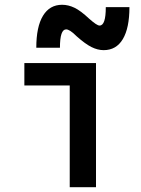

<svg xmlns="http://www.w3.org/2000/svg" viewBox="-20 -784 590 804"><path d="M272 0V-426H82V-520H382V0ZM414 -574Q389 -574 363 -587Q337 -600 301 -632Q285 -648 274.5 -654.5Q264 -661 257 -661Q244 -661 237.5 -642Q231 -623 231 -584H132Q132 -672 160 -718Q188 -764 240 -764Q266 -764 292 -751.5Q318 -739 353 -706Q370 -691 380.5 -684Q391 -677 397 -677Q410 -677 416.5 -696Q423 -715 423 -754H522Q522 -667 494.5 -620.5Q467 -574 414 -574Z"/></svg>

Font: M PLUS Code Latin SemiExpanded Medium
Style: Regular
Weight: 500
Width: 6
Designer: Coji Morishita
Foundry: UNDERFOREST DESIGN
Version: Version 1.002; ttfautohint (v1.8.3)